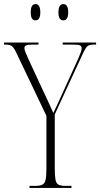

<svg xmlns="http://www.w3.org/2000/svg" viewBox="-27 -923 492 943"><path d="M118 0V-10H145Q169 -10 181 -16Q193 -22 197 -40.5Q201 -59 201 -96V-354L55 -660Q41 -691 30 -697.5Q19 -704 -1 -704H-7V-714H162V-704H134Q107 -704 100 -699.5Q93 -695 93 -687Q93 -679 98 -666.5Q103 -654 112 -634L176 -496Q192 -462 205.5 -433Q219 -404 235 -368Q243 -385 254.5 -409.5Q266 -434 279 -463L359 -639Q368 -661 371 -669.5Q374 -678 374 -686Q374 -695 367 -699.5Q360 -704 333 -704H281V-714H445V-704H437Q413 -704 404 -697.5Q395 -691 381 -662L242 -361V-96Q242 -59 245.5 -40.5Q249 -22 260.5 -16Q272 -10 297 -10H324V0ZM284 -823Q260 -823 260 -862Q260 -903 284 -903Q308 -903 308 -862Q308 -823 284 -823ZM147 -823Q124 -823 124 -862Q124 -903 147 -903Q171 -903 171 -862Q171 -823 147 -823Z"/></svg>

Font: Noto Serif Display ExtraCondensed ExtraLight
Style: Regular
Weight: 200
Width: 2
Designer: Monotype Design Team
Foundry: Monotype Imaging Inc.
Version: Version 2.009